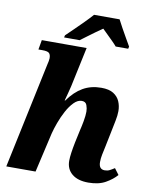

<svg xmlns="http://www.w3.org/2000/svg" viewBox="-102 -1033 883 1118"><g transform="rotate(10 339.5 -474.0)"><path d="M498 10Q436 10 401.5 -18.5Q367 -47 367 -96Q367 -116 371 -144Q375 -172 382 -207L399 -286Q404 -305 410 -338Q416 -371 416 -395Q416 -414 409 -433Q402 -452 379 -452Q355 -452 332.5 -429Q310 -406 291.5 -371.5Q273 -337 259.5 -300Q246 -263 239 -235L185 0H12L144 -624Q147 -635 149 -646.5Q151 -658 151 -664Q151 -685 141.5 -694Q132 -703 102 -703H78L88 -760H353L303 -525Q299 -508 292 -481.5Q285 -455 280 -437H283Q323 -493 370 -520Q417 -547 478 -547Q524 -547 550 -530.5Q576 -514 587.5 -487.5Q599 -461 599 -430Q599 -404 592.5 -373Q586 -342 581 -316L560 -213Q554 -186 549.5 -163.5Q545 -141 545 -120Q545 -77 580 -77Q596 -77 608 -83Q620 -89 637 -100L664 -64Q640 -36 599.5 -13Q559 10 498 10ZM216 -811Q236 -830 262 -855.5Q288 -881 314.5 -907.5Q341 -934 362 -958H513Q523 -938 538 -911Q553 -884 568.5 -857Q584 -830 595 -811L592 -798H518Q509 -809 492.5 -825.5Q476 -842 458.5 -859Q441 -876 429 -888Q411 -876 387.5 -859Q364 -842 342 -825.5Q320 -809 305 -798H213Z"/></g></svg>

Font: Noto Serif ExtraBold
Style: Italic
Weight: 800
Italic angle: -12°
Designer: Monotype Design Team
Foundry: Monotype Imaging Inc.
Version: Version 2.013